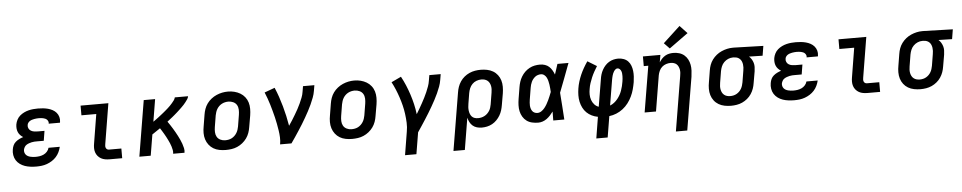

<svg xmlns="http://www.w3.org/2000/svg" viewBox="-48 -1199 9103 1817"><g transform="rotate(-5 4503.5 -291.0)"><path d="M254 8Q226 8 198.5 4.5Q171 1 146 -7.5Q121 -16 99.5 -31.5Q78 -47 64 -69Q50 -91 45.5 -118.5Q41 -146 46 -173Q49 -193 57.5 -211.5Q66 -230 82 -243.5Q98 -257 116.5 -266Q135 -275 154 -281Q139 -290 126.5 -303Q114 -316 107 -332.5Q100 -349 98.5 -368Q97 -387 100 -406Q104 -428 115 -449.5Q126 -471 144 -486.5Q162 -502 183.5 -512.5Q205 -523 227.5 -528.5Q250 -534 272 -536Q294 -538 316 -538Q341 -538 365 -535.5Q389 -533 411.5 -527Q434 -521 454.5 -510Q475 -499 490 -481.5Q505 -464 511.5 -441Q518 -418 514 -394Q514 -392 513.5 -390Q513 -388 512 -386H405Q405 -387 405.5 -387.5Q406 -388 406 -389Q408 -399 404 -408.5Q400 -418 393 -425Q386 -432 376.5 -436Q367 -440 357.5 -442Q348 -444 337.5 -445Q327 -446 316 -446Q306 -446 295 -445Q284 -444 273 -442Q262 -440 251 -436.5Q240 -433 230.5 -427Q221 -421 214 -411Q207 -401 206 -390Q203 -373 210.5 -358Q218 -343 232 -335Q246 -327 263 -324.5Q280 -322 297 -322H360L345 -229H282Q269 -229 256 -228.5Q243 -228 230 -225Q217 -222 204 -217.5Q191 -213 179.5 -205.5Q168 -198 161 -186Q154 -174 151 -161Q149 -148 152 -136Q155 -124 162.5 -114.5Q170 -105 181 -99Q192 -93 204 -90Q216 -87 228.5 -85.5Q241 -84 254 -84Q274 -84 293.5 -87Q313 -90 331.5 -98.5Q350 -107 364.5 -123Q379 -139 384 -159H491Q485 -133 473.5 -109Q462 -85 444 -65Q426 -45 403 -30.5Q380 -16 355 -7Q330 2 304.5 5Q279 8 254 8Z M952 0Q930 0 909 -3.5Q888 -7 870 -17Q852 -27 839 -42.5Q826 -58 819.5 -77.5Q813 -97 813 -119Q813 -141 817 -162L862 -438H721V-530H985L922 -147Q920 -138 920 -128.5Q920 -119 923.5 -110.5Q927 -102 935 -97Q943 -92 952 -92H1070V0Z M1233 0 1321 -530H1429L1394 -318Q1406 -327 1419 -336Q1432 -345 1444 -354.5Q1456 -364 1468.5 -373.5Q1481 -383 1493 -393Q1505 -403 1517 -413Q1529 -423 1540.5 -433.5Q1552 -444 1563 -455Q1574 -466 1584 -478Q1594 -490 1603.5 -502.5Q1613 -515 1616 -530H1742Q1740 -515 1731 -502Q1722 -489 1712.5 -476.5Q1703 -464 1692.5 -452.5Q1682 -441 1670.5 -430Q1659 -419 1647.5 -408Q1636 -397 1624.5 -387Q1613 -377 1601 -366.5Q1589 -356 1576.5 -346Q1564 -336 1551.5 -326.5Q1539 -317 1527 -307Q1539 -290 1550.5 -272.5Q1562 -255 1573 -237Q1584 -219 1594.5 -200.5Q1605 -182 1614.5 -163.5Q1624 -145 1633 -125.5Q1642 -106 1649 -86Q1656 -66 1661 -44Q1666 -22 1662 0H1554Q1557 -18 1553.5 -35.5Q1550 -53 1545 -69.5Q1540 -86 1533 -102Q1526 -118 1518.5 -133.5Q1511 -149 1503 -164Q1495 -179 1486.5 -193.5Q1478 -208 1469 -222.5Q1460 -237 1451 -251Q1432 -238 1412.5 -225Q1393 -212 1374 -199L1341 0Z M2054 8Q2023 8 1992.5 2Q1962 -4 1937 -19Q1912 -34 1894 -57.5Q1876 -81 1867 -109.5Q1858 -138 1858 -169.5Q1858 -201 1864 -232L1882 -342Q1886 -369 1895.5 -396Q1905 -423 1922 -446.5Q1939 -470 1962.5 -488.5Q1986 -507 2012.5 -518.5Q2039 -530 2066 -535.5Q2093 -541 2121 -541Q2153 -541 2182.5 -533.5Q2212 -526 2237.5 -511Q2263 -496 2281.5 -472.5Q2300 -449 2308.5 -420.5Q2317 -392 2317 -360.5Q2317 -329 2312 -298L2293 -188Q2289 -161 2279.5 -134Q2270 -107 2253 -83.5Q2236 -60 2213 -41.5Q2190 -23 2163.5 -11.5Q2137 0 2109 4Q2081 8 2054 8ZM2056 -84Q2072 -84 2088 -87Q2104 -90 2118.5 -97.5Q2133 -105 2145.5 -117Q2158 -129 2166.5 -143Q2175 -157 2180 -172Q2185 -187 2188 -203L2206 -313Q2210 -338 2209 -362.5Q2208 -387 2196.5 -406.5Q2185 -426 2163 -436Q2141 -446 2117 -446Q2101 -446 2085.5 -442.5Q2070 -439 2055.5 -431.5Q2041 -424 2029 -412.5Q2017 -401 2008.5 -387Q2000 -373 1995 -357.5Q1990 -342 1987 -327L1969 -217Q1965 -193 1966 -168.5Q1967 -144 1978 -124.5Q1989 -105 2010.5 -94.5Q2032 -84 2056 -84Q2056 -84 2056 -84Q2056 -84 2056 -84Z M2570 0Q2576 -33 2574.5 -66.5Q2573 -100 2568 -132Q2563 -164 2557 -196Q2551 -228 2543.5 -259Q2536 -290 2527.5 -321Q2519 -352 2510 -382.5Q2501 -413 2490 -443Q2479 -473 2467 -502L2565 -538Q2584 -494 2599.5 -448.5Q2615 -403 2628 -356.5Q2641 -310 2651.5 -263Q2662 -216 2670 -168Q2687 -192 2702.5 -217Q2718 -242 2733 -267Q2748 -292 2762 -317.5Q2776 -343 2788 -369.5Q2800 -396 2810.5 -422.5Q2821 -449 2825 -477L2834 -530H2942L2933 -477Q2928 -445 2916 -413.5Q2904 -382 2890 -351Q2876 -320 2860 -290.5Q2844 -261 2827 -231Q2810 -201 2792 -172Q2774 -143 2755 -114Q2736 -85 2717 -56.5Q2698 -28 2678 0Z M3254 8Q3223 8 3192.5 2Q3162 -4 3137 -19Q3112 -34 3094 -57.5Q3076 -81 3067 -109.5Q3058 -138 3058 -169.5Q3058 -201 3064 -232L3082 -342Q3086 -369 3095.5 -396Q3105 -423 3122 -446.5Q3139 -470 3162.5 -488.5Q3186 -507 3212.5 -518.5Q3239 -530 3266 -535.5Q3293 -541 3321 -541Q3353 -541 3382.5 -533.5Q3412 -526 3437.5 -511Q3463 -496 3481.5 -472.5Q3500 -449 3508.5 -420.5Q3517 -392 3517 -360.5Q3517 -329 3512 -298L3493 -188Q3489 -161 3479.5 -134Q3470 -107 3453 -83.5Q3436 -60 3413 -41.5Q3390 -23 3363.5 -11.5Q3337 0 3309 4Q3281 8 3254 8ZM3256 -84Q3272 -84 3288 -87Q3304 -90 3318.5 -97.5Q3333 -105 3345.5 -117Q3358 -129 3366.5 -143Q3375 -157 3380 -172Q3385 -187 3388 -203L3406 -313Q3410 -338 3409 -362.5Q3408 -387 3396.5 -406.5Q3385 -426 3363 -436Q3341 -446 3317 -446Q3301 -446 3285.5 -442.5Q3270 -439 3255.5 -431.5Q3241 -424 3229 -412.5Q3217 -401 3208.5 -387Q3200 -373 3195 -357.5Q3190 -342 3187 -327L3169 -217Q3165 -193 3166 -168.5Q3167 -144 3178 -124.5Q3189 -105 3210.5 -94.5Q3232 -84 3256 -84Q3256 -84 3256 -84Q3256 -84 3256 -84Z M3739 205 3775 -15Q3783 -58 3781 -100.5Q3779 -143 3773.5 -184.5Q3768 -226 3758 -266Q3748 -306 3735 -345Q3722 -384 3706.5 -421Q3691 -458 3672 -494L3765 -538Q3788 -496 3806.5 -452Q3825 -408 3840 -362Q3855 -316 3866 -269Q3877 -222 3883 -172Q3898 -197 3912.5 -221.5Q3927 -246 3940.5 -271Q3954 -296 3967 -321Q3980 -346 3991 -372Q4002 -398 4011.5 -424Q4021 -450 4025 -477L4034 -530H4142L4133 -477Q4128 -445 4116.5 -413.5Q4105 -382 4091 -351.5Q4077 -321 4061 -291Q4045 -261 4028 -231.5Q4011 -202 3993 -172.5Q3975 -143 3956.5 -114.5Q3938 -86 3919 -57Q3900 -28 3881 0L3847 205Z M4199 205 4290 -342Q4294 -369 4303 -395Q4312 -421 4328 -445Q4344 -469 4366.5 -487.5Q4389 -506 4415 -517.5Q4441 -529 4468 -533.5Q4495 -538 4522 -538Q4553 -538 4583 -532Q4613 -526 4638.5 -511Q4664 -496 4682 -472.5Q4700 -449 4708.5 -420.5Q4717 -392 4717 -360.5Q4717 -329 4712 -298L4693 -188Q4689 -163 4681.5 -138.5Q4674 -114 4660.5 -91Q4647 -68 4628 -48.5Q4609 -29 4585.5 -16Q4562 -3 4536.5 2.5Q4511 8 4486 8Q4462 8 4439.5 1.5Q4417 -5 4400 -19.5Q4383 -34 4372.5 -54.5Q4362 -75 4357 -97L4307 205ZM4458 -84Q4474 -84 4489.5 -87.5Q4505 -91 4519.5 -98.5Q4534 -106 4546 -117.5Q4558 -129 4567 -143Q4576 -157 4580.5 -172.5Q4585 -188 4588 -203L4606 -313Q4609 -329 4609.5 -345.5Q4610 -362 4607 -377Q4604 -392 4597 -405.5Q4590 -419 4578 -428.5Q4566 -438 4551 -442Q4536 -446 4520 -446Q4497 -446 4474 -437.5Q4451 -429 4434 -411.5Q4417 -394 4408 -372Q4399 -350 4395 -327L4379 -229Q4376 -212 4375 -195.5Q4374 -179 4376 -163Q4378 -147 4383.5 -132Q4389 -117 4399.5 -105.5Q4410 -94 4425.5 -89Q4441 -84 4458 -84Z M5022 8Q4993 8 4964 1.5Q4935 -5 4912.5 -21.5Q4890 -38 4875.5 -62.5Q4861 -87 4855 -114.5Q4849 -142 4850 -172Q4851 -202 4856 -232L4874 -342Q4878 -367 4886 -392Q4894 -417 4908 -440.5Q4922 -464 4941.5 -483Q4961 -502 4985 -515Q5009 -528 5034.5 -533Q5060 -538 5086 -538Q5110 -538 5132.5 -530.5Q5155 -523 5171.5 -508Q5188 -493 5199.5 -473Q5211 -453 5219 -432Q5227 -456 5235 -480.5Q5243 -505 5251 -530H5356Q5330 -462 5304.5 -393Q5279 -324 5252 -256Q5258 -192 5261.5 -128Q5265 -64 5270 0H5165Q5165 -21 5165.5 -42.5Q5166 -64 5166 -85Q5153 -67 5137.5 -50Q5122 -33 5103.5 -19.5Q5085 -6 5064 1Q5043 8 5022 8ZM5022 -84Q5042 -84 5060 -96Q5078 -108 5091 -124.5Q5104 -141 5114.5 -159Q5125 -177 5133.5 -195.5Q5142 -214 5150 -233Q5158 -252 5165 -271Q5164 -289 5162.5 -306.5Q5161 -324 5158.5 -341.5Q5156 -359 5151.5 -376.5Q5147 -394 5139.5 -409Q5132 -424 5118 -435Q5104 -446 5086 -446Q5072 -446 5057.5 -441.5Q5043 -437 5031.5 -428Q5020 -419 5010.5 -407Q5001 -395 4995 -381.5Q4989 -368 4985 -354.5Q4981 -341 4979 -327L4961 -217Q4959 -202 4957.5 -187.5Q4956 -173 4957 -159Q4958 -145 4962 -131.5Q4966 -118 4974 -107Q4982 -96 4995 -90Q5008 -84 5022 -84Z M5556 205 5589 2Q5559 -3 5531.5 -16.5Q5504 -30 5483 -50.5Q5462 -71 5448.5 -98Q5435 -125 5428.5 -155Q5422 -185 5422.5 -217Q5423 -249 5428 -280Q5433 -313 5443 -345.5Q5453 -378 5466.5 -409Q5480 -440 5497.5 -470.5Q5515 -501 5535 -530L5622 -477Q5607 -453 5592.5 -427Q5578 -401 5567 -375Q5556 -349 5547 -322Q5538 -295 5534 -267Q5529 -241 5529.5 -214Q5530 -187 5538.5 -162.5Q5547 -138 5564 -119Q5581 -100 5605 -92L5648 -350Q5651 -372 5657.5 -394Q5664 -416 5675.5 -437Q5687 -458 5703 -476Q5719 -494 5739.5 -506.5Q5760 -519 5782.5 -524.5Q5805 -530 5828 -530Q5854 -530 5879 -521Q5904 -512 5921 -494Q5938 -476 5947 -452Q5956 -428 5959 -402Q5962 -376 5960.5 -348.5Q5959 -321 5955 -295Q5949 -261 5940 -227.5Q5931 -194 5915.5 -161.5Q5900 -129 5878 -100Q5856 -71 5827 -48.5Q5798 -26 5764.5 -12.5Q5731 1 5697 5L5664 205ZM5713 -94Q5734 -102 5752.5 -116.5Q5771 -131 5785 -148.5Q5799 -166 5810 -185.5Q5821 -205 5828 -225.5Q5835 -246 5840.5 -267Q5846 -288 5849 -309Q5851 -322 5852.5 -335Q5854 -348 5854 -360.5Q5854 -373 5853 -385.5Q5852 -398 5847.5 -409.5Q5843 -421 5834 -429.5Q5825 -438 5812 -438Q5802 -438 5793.5 -430.5Q5785 -423 5779 -414Q5773 -405 5769 -395Q5765 -385 5762 -375Q5759 -365 5757 -355Q5755 -345 5753 -335Z M6312 205 6398 -313Q6401 -329 6402 -344.5Q6403 -360 6400.5 -375Q6398 -390 6391.5 -404Q6385 -418 6374.5 -427.5Q6364 -437 6349 -441.5Q6334 -446 6318 -446Q6297 -446 6275.5 -439Q6254 -432 6237 -417Q6220 -402 6210.5 -381Q6201 -360 6197 -339L6141 0H6033L6106 -438H6063V-530H6229L6217 -460Q6228 -478 6242.5 -493.5Q6257 -509 6275 -519.5Q6293 -530 6313 -534Q6333 -538 6352 -538Q6381 -538 6408 -530Q6435 -522 6455.5 -504.5Q6476 -487 6488.5 -463Q6501 -439 6506 -412Q6511 -385 6509.5 -356Q6508 -327 6504 -298L6420 205ZM6323 -583 6271 -637 6433 -787 6503 -713Z M6854 8Q6823 8 6792.5 2Q6762 -4 6736.5 -19Q6711 -34 6693 -57.5Q6675 -81 6666.5 -109.5Q6658 -138 6658 -169.5Q6658 -201 6664 -232L6682 -342Q6686 -369 6695.5 -395Q6705 -421 6722 -444Q6739 -467 6761.5 -485Q6784 -503 6810 -514.5Q6836 -526 6863 -532Q6890 -538 6916 -538Q6920 -538 6924.5 -538Q6929 -538 6933 -538L7207 -530L7192 -438L7063 -441Q7077 -429 7087 -412.5Q7097 -396 7102.5 -377.5Q7108 -359 7107.5 -338.5Q7107 -318 7104 -298L7085 -188Q7081 -161 7072 -135Q7063 -109 7047 -85Q7031 -61 7008.5 -42.5Q6986 -24 6960.5 -12.5Q6935 -1 6907.5 3.5Q6880 8 6854 8ZM6855 -84Q6870 -84 6885.5 -87.5Q6901 -91 6915 -99Q6929 -107 6940.5 -118.5Q6952 -130 6960 -144Q6968 -158 6972.5 -173Q6977 -188 6980 -203L6998 -313Q7001 -328 7001.5 -343.5Q7002 -359 7000 -373Q6998 -387 6992.5 -400.5Q6987 -414 6977 -424Q6967 -434 6953.5 -439.5Q6940 -445 6925 -445L6918 -446Q6916 -446 6914 -446Q6912 -446 6910 -446Q6887 -446 6865 -436.5Q6843 -427 6826 -410Q6809 -393 6800 -371Q6791 -349 6787 -327L6769 -217Q6766 -201 6765.5 -184.5Q6765 -168 6768 -153Q6771 -138 6778 -124.5Q6785 -111 6797 -101.5Q6809 -92 6824 -88Q6839 -84 6855 -84Z M7454 8Q7426 8 7398.5 4.5Q7371 1 7346 -7.5Q7321 -16 7299.5 -31.5Q7278 -47 7264 -69Q7250 -91 7245.5 -118.5Q7241 -146 7246 -173Q7249 -193 7257.5 -211.5Q7266 -230 7282 -243.5Q7298 -257 7316.5 -266Q7335 -275 7354 -281Q7339 -290 7326.5 -303Q7314 -316 7307 -332.5Q7300 -349 7298.5 -368Q7297 -387 7300 -406Q7304 -428 7315 -449.5Q7326 -471 7344 -486.5Q7362 -502 7383.5 -512.5Q7405 -523 7427.5 -528.5Q7450 -534 7472 -536Q7494 -538 7516 -538Q7541 -538 7565 -535.5Q7589 -533 7611.5 -527Q7634 -521 7654.5 -510Q7675 -499 7690 -481.5Q7705 -464 7711.5 -441Q7718 -418 7714 -394Q7714 -392 7713.5 -390Q7713 -388 7712 -386H7605Q7605 -387 7605.5 -387.5Q7606 -388 7606 -389Q7608 -399 7604 -408.5Q7600 -418 7593 -425Q7586 -432 7576.5 -436Q7567 -440 7557.5 -442Q7548 -444 7537.5 -445Q7527 -446 7516 -446Q7506 -446 7495 -445Q7484 -444 7473 -442Q7462 -440 7451 -436.5Q7440 -433 7430.5 -427Q7421 -421 7414 -411Q7407 -401 7406 -390Q7403 -373 7410.5 -358Q7418 -343 7432 -335Q7446 -327 7463 -324.5Q7480 -322 7497 -322H7560L7545 -229H7482Q7469 -229 7456 -228.5Q7443 -228 7430 -225Q7417 -222 7404 -217.5Q7391 -213 7379.5 -205.5Q7368 -198 7361 -186Q7354 -174 7351 -161Q7349 -148 7352 -136Q7355 -124 7362.5 -114.5Q7370 -105 7381 -99Q7392 -93 7404 -90Q7416 -87 7428.5 -85.5Q7441 -84 7454 -84Q7474 -84 7493.5 -87Q7513 -90 7531.5 -98.5Q7550 -107 7564.5 -123Q7579 -139 7584 -159H7691Q7685 -133 7673.5 -109Q7662 -85 7644 -65Q7626 -45 7603 -30.5Q7580 -16 7555 -7Q7530 2 7504.5 5Q7479 8 7454 8Z M8152 0Q8130 0 8109 -3.5Q8088 -7 8070 -17Q8052 -27 8039 -42.5Q8026 -58 8019.5 -77.5Q8013 -97 8013 -119Q8013 -141 8017 -162L8062 -438H7921V-530H8185L8122 -147Q8120 -138 8120 -128.5Q8120 -119 8123.5 -110.5Q8127 -102 8135 -97Q8143 -92 8152 -92H8270V0Z M8654 8Q8623 8 8592.5 2Q8562 -4 8536.5 -19Q8511 -34 8493 -57.5Q8475 -81 8466.5 -109.5Q8458 -138 8458 -169.5Q8458 -201 8464 -232L8482 -342Q8486 -369 8495.5 -395Q8505 -421 8522 -444Q8539 -467 8561.5 -485Q8584 -503 8610 -514.5Q8636 -526 8663 -532Q8690 -538 8716 -538Q8720 -538 8724.5 -538Q8729 -538 8733 -538L9007 -530L8992 -438L8863 -441Q8877 -429 8887 -412.5Q8897 -396 8902.5 -377.5Q8908 -359 8907.5 -338.5Q8907 -318 8904 -298L8885 -188Q8881 -161 8872 -135Q8863 -109 8847 -85Q8831 -61 8808.5 -42.5Q8786 -24 8760.5 -12.5Q8735 -1 8707.5 3.5Q8680 8 8654 8ZM8655 -84Q8670 -84 8685.5 -87.5Q8701 -91 8715 -99Q8729 -107 8740.5 -118.5Q8752 -130 8760 -144Q8768 -158 8772.5 -173Q8777 -188 8780 -203L8798 -313Q8801 -328 8801.5 -343.5Q8802 -359 8800 -373Q8798 -387 8792.5 -400.5Q8787 -414 8777 -424Q8767 -434 8753.5 -439.5Q8740 -445 8725 -445L8718 -446Q8716 -446 8714 -446Q8712 -446 8710 -446Q8687 -446 8665 -436.5Q8643 -427 8626 -410Q8609 -393 8600 -371Q8591 -349 8587 -327L8569 -217Q8566 -201 8565.5 -184.5Q8565 -168 8568 -153Q8571 -138 8578 -124.5Q8585 -111 8597 -101.5Q8609 -92 8624 -88Q8639 -84 8655 -84Z"/></g></svg>

Font: Iosevka Curly Slab SmBdExObl
Style: Regular
Weight: 600
Width: 7
Italic angle: -9°
Monospace: yes
Designer: Belleve Invis
Foundry: Belleve Invis
Version: Version 11.1.0; ttfautohint (v1.8.3)